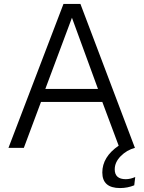

<svg xmlns="http://www.w3.org/2000/svg" viewBox="-20 -750 728 974"><path d="M388 -730 664 -1 665 0Q623 11 592.5 42Q562 73 562 109Q562 159 618 159Q641 159 666 148L661 190Q627 204 589 204Q499 204 499 125Q499 46 582 -11L499 -233H188L101 0H23L302 -730ZM210 -299H477L345 -660Z"/></svg>

Font: Nacelle Light
Style: Regular
Weight: 300
Designer: Sora Sagano
Foundry: Sora Sagano
Version: Version 1.000;FEAKit 1.0